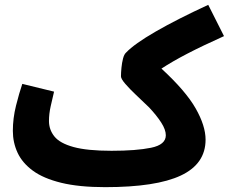

<svg xmlns="http://www.w3.org/2000/svg" viewBox="-20 -751 944 792"><path d="M414 21Q306 21 232.5 3Q159 -15 115.5 -47Q72 -79 52.5 -121Q33 -163 33 -211Q33 -263 46 -315Q59 -367 72 -405L203 -373Q196 -344 189 -312.5Q182 -281 182 -252Q182 -216 204.5 -188Q227 -160 283.5 -144.5Q340 -129 440 -129Q542 -129 603 -141.5Q664 -154 664 -193Q664 -216 645 -245.5Q626 -275 595 -308Q568 -334 541 -359.5Q514 -385 496.5 -405.5Q479 -426 479 -436Q479 -451 481 -471.5Q483 -492 487.5 -509.5Q492 -527 500 -534Q534 -570 622.5 -621Q711 -672 839 -731L904 -602Q815 -562 752.5 -529.5Q690 -497 646 -468Q746 -376 787 -304Q828 -232 828 -175Q828 -75 726 -27Q624 21 414 21Z"/></svg>

Font: Noto Sans Arabic SemCond ExtBd
Style: Regular
Weight: 800
Width: 4
Designer: Monotype Design Team, Nadine Chahine, Nizar Qandah and Khaled Hosny
Foundry: Monotype Imaging Inc.
Version: Version 2.012; ttfautohint (v1.8.4.7-5d5b)